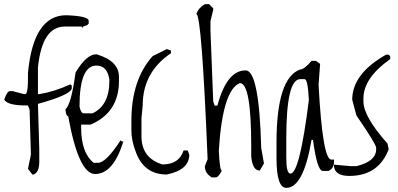

<svg xmlns="http://www.w3.org/2000/svg" viewBox="-49 -824 1909 920"><path d="M268.1 -751Q376 -747.1 376 -724.1V-710.9L369.1 -704.1L349.1 -696.8V-689.9L341.8 -696.8H261.2Q152.8 -696.8 132.8 -501V-373H139.2Q211.9 -384.8 288.1 -419.9L294.9 -414.1V-399.9Q288.1 -369.1 132.8 -326.2L139.2 -109.9V-48.8Q139.2 2 111.8 12.2H106L85 -15.1L99.1 -83L92.8 -298.8L85 -318.8H71.8Q-11.2 -318.8 -28.8 -346.2Q-15.1 -387.2 -2 -387.2H12.2L65.9 -373H71.8Q86.9 -373 85 -474.1Q110.8 -751 268.1 -751Z M413.1 -564Q521 -532.2 521 -456.1V-436Q521 -285.2 385.7 -227.1H339.8V-212.9Q339.8 -91.8 399.9 -43.9H420.9Q459 -43.9 528.8 -151.9L534.7 -146H542Q493.7 9.8 406.7 9.8Q327.6 9.8 277.8 -267.1Q267.1 -267.1 264.6 -300.8Q292 -321.8 313 -476.1Q364.7 -564 413.1 -564ZM332 -314Q337.9 -280.8 353 -280.8H394Q475.1 -318.8 475.1 -436V-442.9Q464.8 -509.8 413.1 -509.8Q332 -509.8 332 -314Z M750 -588.9 770 -582V-568.8Q634.8 -478 634.8 -318.8L628.9 -257.8V-170.9Q628.9 -66.9 729 -36.1Q809.6 -36.1 830.6 -103H850.6L857.9 -83Q857.9 -9.8 750 12.2Q640.6 12.2 601.6 -96.2Q580.6 -150.9 580.6 -198.2V-245.1Q580.6 -441.9 682.6 -555.2Z M932.6 -804.2H952.6L972.7 -784.2V-776.9L959.5 -723.1V-675.8L972.7 -337.9L979.5 -317.9H992.7Q1037.6 -486.8 1127.9 -486.8Q1192.9 -486.8 1202.6 -115.2L1215.8 -41L1195.8 -6.8Q1160.6 -6.8 1154.8 -75.2V-122.1Q1154.8 -425.8 1100.6 -425.8Q1017.6 -394 999.5 -102.1Q1003.9 -6.8 1013.7 -6.8Q999.5 22.9 986.8 25.9H965.8Q932.6 6.8 932.6 -27.8L945.8 -61Q917.5 -756.8 891.6 -756.8Q902.8 -787.1 932.6 -804.2Z M1443.8 -532.2H1464.8L1484.9 -518.1L1477.5 -418Q1496.6 -59.1 1538.6 -59.1H1551.8V-53.2Q1551.8 -16.1 1524.9 -4.9H1497.6Q1470.7 -4.9 1450.7 -153.8H1443.8Q1404.8 76.2 1322.8 76.2Q1275.9 76.2 1275.9 -66.9V-140.1Q1275.9 -451.2 1389.6 -491.2Q1408.7 -491.2 1443.8 -532.2ZM1322.8 -161.1V-66.9Q1322.8 7.8 1342.8 7.8Q1386.7 7.8 1430.7 -342.8V-350.1Q1425.8 -444.8 1410.6 -444.8H1389.6Q1322.8 -444.8 1322.8 -161.1Z M1813.5 -562 1820.8 -554.2V-541Q1692.4 -450.2 1692.4 -352.1V-337.9Q1692.4 -266.1 1807.6 -136.2L1813.5 -108.9Q1764.6 19 1624.5 19Q1550.8 19 1550.8 -35.2L1631.3 -27.8H1658.7Q1753.4 -50.8 1753.4 -108.9V-116.2Q1753.4 -132.8 1658.7 -271L1638.7 -346.2Q1638.7 -470.2 1800.8 -562Z"/></svg>

Font: Loved by the King
Style: Regular
Weight: 400
Designer: Kimberly Geswein
Foundry: Kimberly Geswein
Version: Version 1.002 2006